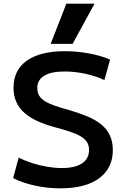

<svg xmlns="http://www.w3.org/2000/svg" viewBox="-20 -1020 689 1050"><path d="M310 10Q238 10 168.5 -5.5Q99 -21 52 -46L82 -158Q116 -141 156 -128Q196 -115 238 -108Q280 -101 318 -101Q390 -101 428.5 -126.5Q467 -152 467 -200Q467 -226 455 -244Q443 -262 419.5 -275.5Q396 -289 361 -300.5Q326 -312 281 -324Q229 -338 187.5 -356.5Q146 -375 116 -400.5Q86 -426 70 -460.5Q54 -495 54 -540Q54 -637 127 -688.5Q200 -740 334 -740Q402 -740 468.5 -727.5Q535 -715 582 -694L551 -582Q505 -604 447 -616.5Q389 -629 333 -629Q260 -629 222 -606Q184 -583 184 -539Q184 -514 195 -496Q206 -478 228 -465Q250 -452 282 -441Q314 -430 358 -418Q413 -402 457.5 -383.5Q502 -365 533 -340Q564 -315 580.5 -280.5Q597 -246 597 -199Q597 -100 522 -45Q447 10 310 10ZM377 -780H257L343 -1000H497Z"/></svg>

Font: M PLUS 2 SemiBold
Style: Regular
Weight: 600
Designer: Coji Morishita
Foundry: UNDERFOREST DESIGN
Version: Version 1.001